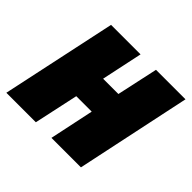

<svg xmlns="http://www.w3.org/2000/svg" viewBox="-136 -712 870 870"><g transform="rotate(45 299.0 -276.5)"><path d="M1 0H190L236 -213H335L290 0H479L596 -553H407L364 -355H266L308 -553H119Z"/></g></svg>

Font: Noto Sans Black
Style: Italic
Weight: 900
Italic angle: -12°
Designer: Monotype Design Team
Foundry: Monotype Imaging Inc.
Version: Version 2.013